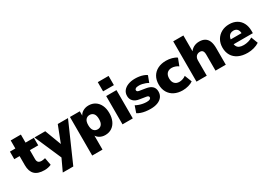

<svg xmlns="http://www.w3.org/2000/svg" viewBox="18 -1735 4078 2909"><g transform="rotate(-30 2057.0 -280.5)"><path d="M317 11Q202 11 147.5 -42.5Q93 -96 93 -202V-363H0V-495H95V-636H273V-495H419V-363H273V-207Q273 -169 291 -151Q309 -133 349 -133Q362 -133 377 -136Q392 -139 411 -143L435 -14Q410 -2 379 4.5Q348 11 317 11Z M535 180 649 -64V11L429 -495H618L739 -174H712L837 -495H1016L719 180Z M1050 180V-495H1222V-405H1216Q1232 -451 1277 -478.5Q1322 -506 1379 -506Q1444 -506 1493 -474.5Q1542 -443 1569.5 -385Q1597 -327 1597 -248Q1597 -170 1570 -111.5Q1543 -53 1494 -21Q1445 11 1379 11Q1324 11 1281 -15Q1238 -41 1222 -81H1230V180ZM1322 -122Q1364 -122 1390 -152.5Q1416 -183 1416 -248Q1416 -313 1390 -343Q1364 -373 1322 -373Q1280 -373 1254 -343Q1228 -313 1228 -248Q1228 -183 1254 -152.5Q1280 -122 1322 -122Z M1679 -580V-741H1868V-580ZM1684 0V-495H1864V0Z M2174 11Q2128 11 2086 5Q2044 -1 2009.5 -13Q1975 -25 1948 -42L1988 -158Q2013 -144 2044 -133Q2075 -122 2108.5 -116Q2142 -110 2173 -110Q2212 -110 2229.5 -120.5Q2247 -131 2247 -149Q2247 -164 2236 -171.5Q2225 -179 2205 -182L2092 -200Q2027 -210 1992.5 -246Q1958 -282 1958 -337Q1958 -389 1987 -426.5Q2016 -464 2069 -485Q2122 -506 2193 -506Q2229 -506 2265 -500.5Q2301 -495 2333.5 -483.5Q2366 -472 2391 -454L2348 -340Q2328 -353 2301.5 -363Q2275 -373 2247 -379Q2219 -385 2195 -385Q2152 -385 2134.5 -374Q2117 -363 2117 -346Q2117 -333 2126.5 -324.5Q2136 -316 2156 -313L2267 -295Q2335 -284 2370 -250.5Q2405 -217 2405 -158Q2405 -105 2376.5 -67Q2348 -29 2296 -9Q2244 11 2174 11Z M2735 11Q2652 11 2590 -20.5Q2528 -52 2494 -110.5Q2460 -169 2460 -248Q2460 -328 2494 -386Q2528 -444 2590 -475Q2652 -506 2735 -506Q2786 -506 2836 -492.5Q2886 -479 2917 -455L2869 -330Q2846 -348 2815 -358.5Q2784 -369 2755 -369Q2702 -369 2672.5 -337.5Q2643 -306 2643 -248Q2643 -190 2672.5 -158Q2702 -126 2755 -126Q2783 -126 2814.5 -136.5Q2846 -147 2868 -165L2917 -40Q2886 -17 2836 -3Q2786 11 2735 11Z M2978 0V-705H3156V-409H3144Q3169 -455 3213.5 -480.5Q3258 -506 3315 -506Q3374 -506 3413 -482.5Q3452 -459 3471.5 -411.5Q3491 -364 3491 -289V0H3311V-282Q3311 -313 3303.5 -331Q3296 -349 3282.5 -357.5Q3269 -366 3248 -366Q3221 -366 3201 -354.5Q3181 -343 3169.5 -321.5Q3158 -300 3158 -271V0Z M3873 11Q3779 11 3712.5 -20.5Q3646 -52 3611 -110.5Q3576 -169 3576 -248Q3576 -324 3609.5 -382Q3643 -440 3702.5 -473Q3762 -506 3839 -506Q3914 -506 3969 -475Q4024 -444 4054.5 -386Q4085 -328 4085 -249V-209H3726V-295H3952L3937 -283Q3937 -337 3913.5 -363.5Q3890 -390 3847 -390Q3815 -390 3792 -375.5Q3769 -361 3757 -333Q3745 -305 3745 -264V-253Q3745 -206 3759 -176.5Q3773 -147 3803 -134Q3833 -121 3878 -121Q3917 -121 3958 -132Q3999 -143 4031 -164L4076 -46Q4036 -19 3981.5 -4Q3927 11 3873 11Z"/></g></svg>

Font: Nunito Sans 11pt Black
Style: Regular
Weight: 900
Version: Version 3.101;gftools[0.9.27]